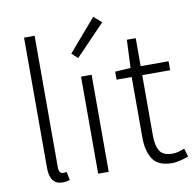

<svg xmlns="http://www.w3.org/2000/svg" viewBox="-91 -934 1057 1039"><g transform="rotate(-10 438.0 -414.0)"><path d="M170.9 13.2Q100.1 13.2 100.1 -79.1V-794.9H158.2V-73.2Q158.2 -37.1 182.1 -37.1Q185.1 -37.1 189 -37.4Q192.9 -37.6 201.2 -39.1L210 6.8Q202.6 9.3 193.8 11.2Q185.1 13.2 170.9 13.2Z M367.2 0V-533.2H425.3V0ZM369.1 -634.8 336.9 -665 488.3 -840.8 531.2 -803.2Z M773.9 13.2Q695.3 13.2 666 -32.2Q636.7 -77.6 636.7 -151.9V-483.9H553.7V-527.8L639.2 -533.2L646 -687H694.8V-533.2H848.1V-483.9H694.8V-147.9Q694.8 -97.7 712.6 -67.4Q730.5 -37.1 783.7 -37.1Q798.8 -37.1 816.7 -41.7Q834.5 -46.4 849.1 -53.2L862.8 -6.8Q839.8 1.5 815.9 7.3Q792 13.2 773.9 13.2Z"/></g></svg>

Font: Source Han Sans CN Light
Style: Regular
Weight: 300
Designer: Ryoko NISHIZUKA  (kana, bopomofo & ideographs); Paul D. Hunt (Latin, Greek & Cyrillic); Sandoll Communications , Soo-you
Foundry: Adobe
Version: Version 2.000;hotconv 1.0.107;makeotfexe 2.5.65593